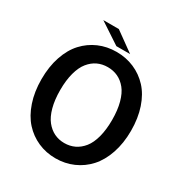

<svg xmlns="http://www.w3.org/2000/svg" viewBox="-201 -1027 1128 1187"><g transform="rotate(30 363.5 -433.0)"><path d="M441.4 -777.8H343.3L192.9 -877H303.7ZM44.4 -369.6Q44.4 -459.5 68.8 -531.7Q93.3 -604 136.5 -650.9Q179.7 -697.8 237.5 -722.9Q295.4 -748 363.3 -748Q431.6 -748 489.7 -722.9Q547.9 -697.8 591.3 -650.9Q634.8 -604 659.2 -531.7Q683.6 -459.5 683.6 -369.6Q683.6 -280.3 658.7 -207.5Q633.8 -134.8 590.6 -87.4Q547.4 -40 489 -14.4Q430.7 11.2 363.3 11.2Q295.9 11.2 237.8 -14.4Q179.7 -40 136.7 -87.4Q93.8 -134.8 69.1 -207.5Q44.4 -280.3 44.4 -369.6ZM363.3 -97.7Q402.8 -97.7 436 -113.5Q469.2 -129.4 494.9 -161.4Q520.5 -193.4 534.7 -246.6Q548.8 -299.8 548.8 -369.6Q548.8 -439.5 534.4 -492.4Q520 -545.4 494.4 -576.9Q468.8 -608.4 435.8 -623.8Q402.8 -639.2 363.3 -639.2Q323.7 -639.2 291 -623.8Q258.3 -608.4 232.7 -576.9Q207 -545.4 192.6 -492.4Q178.2 -439.5 178.2 -369.6Q178.2 -299.8 192.6 -246.6Q207 -193.4 232.7 -161.4Q258.3 -129.4 291.3 -113.5Q324.2 -97.7 363.3 -97.7Z"/></g></svg>

Font: Epilogue SemiBold
Style: Regular
Weight: 600
Designer: Tyler Finck
Foundry: Etcetera Type Co
Version: Version 2.112